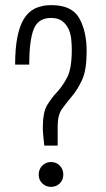

<svg xmlns="http://www.w3.org/2000/svg" viewBox="-20 -719 413 749"><path d="M205 -151V-227Q205 -271 222.5 -295Q240 -319 261.5 -344.5Q283 -370 300.5 -408Q318 -446 318 -519Q318 -596 289.5 -647.5Q261 -699 180 -699Q143 -699 116.5 -686Q90 -673 73 -645Q56 -617 47.5 -573Q39 -529 39 -467H94Q94 -559 111 -604Q128 -649 179 -649Q207 -649 223 -636.5Q239 -624 247.5 -605.5Q256 -587 258 -565Q260 -543 260 -525Q260 -452 242.5 -418Q225 -384 203.5 -361Q182 -338 164.5 -310Q147 -282 147 -220Q147 -207 149.5 -181Q152 -155 153 -151ZM179 10Q199 10 213 -3.5Q227 -17 227 -38Q227 -59 213 -73Q199 -87 179 -87Q159 -87 145 -73Q131 -59 131 -38Q131 -17 145 -3.5Q159 10 179 10Z"/></svg>

Font: Secuela Light
Style: Regular
Weight: 300
Designer: Fernando Haro
Foundry: deFharo
Version: Version 1.708